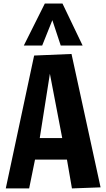

<svg xmlns="http://www.w3.org/2000/svg" viewBox="-20 -1051 592 1071"><path d="M175.3 -160.6 142.6 0H12.2L170.4 -741.2L378.9 -750L541 -5.9L381.3 0L353.5 -160.6ZM327.1 -280.8 258.3 -639.6 201.7 -280.8ZM112.8 -796.9 230 -1031.2H328.6L440.9 -796.9H318.8L272 -938.5L215.3 -796.9Z"/></svg>

Font: Francois One
Style: Regular
Weight: 400
Designer: Vernon Adams
Foundry: vernon adams
Version: Version 1.000